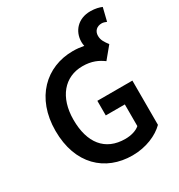

<svg xmlns="http://www.w3.org/2000/svg" viewBox="-191 -940 1011 1082"><g transform="rotate(-30 314.5 -399.5)"><path d="M357 12C446 12 522 -22 566 -66V-354H338V-259H462V-118C441 -99 405 -89 368 -89C237 -89 168 -179 168 -328C168 -475 246 -565 362 -565C423 -565 461 -546 494 -522L556 -597C537 -623 524 -641 524 -669C524 -700 545 -720 577 -720C589 -720 597 -716 608 -712L629 -797C612 -804 589 -811 555 -811C476 -811 426 -756 426 -686C426 -677 427 -668 429 -659C408 -663 384 -666 358 -666C184 -666 49 -539 49 -325C49 -108 180 12 357 12Z"/></g></svg>

Font: DAIFUKU Sans Semibold
Style: Regular
Weight: 600
Designer: Original font ‘Source Sans 3’ : Paul D. Hunt
Foundry: Daifuku
Version: Version 1.000